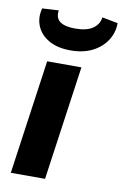

<svg xmlns="http://www.w3.org/2000/svg" viewBox="-83 -768 526 817"><g transform="rotate(10 180.0 -359.5)"><path d="M241 -494 171 0H23L93 -494ZM292 -719 360 -706Q360 -665 338 -631Q316 -597 276.5 -577Q237 -557 182 -557Q126 -557 88.5 -578.5Q51 -600 36.5 -635.5Q22 -671 33 -712L104 -716Q99 -683 120 -667.5Q141 -652 186 -652Q235 -652 261.5 -670Q288 -688 292 -719Z"/></g></svg>

Font: Exo 2
Style: Bold Italic
Weight: 700
Italic angle: -8°
Designer: Natanael Gama
Foundry: Natanael Gama
Version: Version 2.010